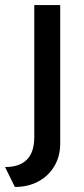

<svg xmlns="http://www.w3.org/2000/svg" viewBox="-51 -545 334 762"><path d="M8 197 -31 118Q85 118 85 -1V-525H188V24Q188 75 165 114Q142 153 101.5 175Q61 197 8 197Z"/></svg>

Font: Readex Pro
Style: Regular
Weight: 400
Designer: Bonnie Shaver-Troup, Thomas Jockin
Foundry: Lexend
Version: Version 1.204; ttfautohint (v1.8.4.7-5d5b)